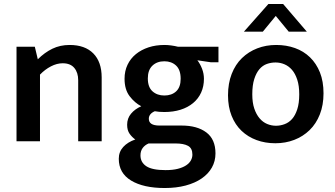

<svg xmlns="http://www.w3.org/2000/svg" viewBox="-20 -710 1685 965"><path d="M181 0H63V-475H155L170 -412Q204 -446 243 -465Q282 -484 330 -484Q407 -484 449 -441.5Q491 -399 491 -321V0H373V-307Q373 -345 353.5 -368.5Q334 -392 295 -392Q266 -392 236 -376.5Q206 -361 181 -335Z M606 -314Q606 -353 621 -384.5Q636 -416 663 -438Q690 -460 726.5 -472Q763 -484 807 -484Q823 -484 841 -481.5Q859 -479 875 -475H1078V-397H1040L972 -407Q986 -389 995.5 -364.5Q1005 -340 1005 -314Q1005 -276 991 -245Q977 -214 950.5 -192Q924 -170 887.5 -158.5Q851 -147 806 -147Q778 -147 758 -151Q728 -138 728 -113Q728 -79 781 -79H893Q971 -79 1017 -44.5Q1063 -10 1063 61Q1063 100 1045 132Q1027 164 993.5 187Q960 210 913 222.5Q866 235 808 235Q701 235 639 197.5Q577 160 577 88Q577 53 599.5 28.5Q622 4 660 -9Q644 -20 631.5 -37.5Q619 -55 619 -83Q619 -115 638.5 -138.5Q658 -162 690 -176Q657 -193 631.5 -226.5Q606 -260 606 -314ZM727 11Q708 19 697 34Q686 49 686 71Q686 106 715.5 125.5Q745 145 812 145Q848 145 873.5 138.5Q899 132 915.5 121Q932 110 939.5 96Q947 82 947 67Q947 35 925 23Q903 11 862 11ZM888 -314Q888 -359 865 -380.5Q842 -402 806 -402Q769 -402 746 -380Q723 -358 723 -316Q723 -272 746.5 -251Q770 -230 806 -230Q843 -230 865.5 -251Q888 -272 888 -314Z M1606 -241Q1606 -182 1587.5 -135Q1569 -88 1536 -56Q1503 -24 1459 -7Q1415 10 1364 10Q1313 10 1269.5 -6Q1226 -22 1194 -52.5Q1162 -83 1144 -128Q1126 -173 1126 -231Q1126 -291 1144.5 -338.5Q1163 -386 1196 -418Q1229 -450 1273 -467Q1317 -484 1368 -484Q1419 -484 1462.5 -468.5Q1506 -453 1538 -422Q1570 -391 1588 -346Q1606 -301 1606 -241ZM1484 -236Q1484 -279 1474 -309.5Q1464 -340 1447.5 -359Q1431 -378 1409.5 -387Q1388 -396 1365 -396Q1342 -396 1321 -388.5Q1300 -381 1284 -362.5Q1268 -344 1258 -313Q1248 -282 1248 -236Q1248 -194 1258 -164.5Q1268 -135 1284.5 -115.5Q1301 -96 1322.5 -87Q1344 -78 1367 -78Q1389 -78 1410.5 -86Q1432 -94 1448 -112Q1464 -130 1474 -160.5Q1484 -191 1484 -236ZM1522 -551H1431L1366 -630L1301 -551H1206L1329 -690H1403Z"/></svg>

Font: Mukta Mahee SemiBold
Style: Regular
Weight: 600
Designer: Shuchita Grover, Noopur Datye, Girish Dalvi, Yashodeep Gholap
Foundry: Ek Type
Version: Version 2.538;PS 1.000;hotconv 16.6.51;makeotf.lib2.5.65220;